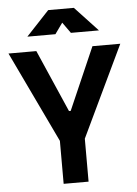

<svg xmlns="http://www.w3.org/2000/svg" viewBox="-60 -943 705 989"><g transform="rotate(-5 293.0 -449.0)"><path d="M228.5 0H357.4V-222.2L582 -693.4H438L297.4 -371.1H288.6L147.9 -693.4H3.9L228.5 -222.2ZM108.4 -771.5H253.4L293.5 -827.6L333.5 -771.5H478.5L359.9 -898.4H227.1Z"/></g></svg>

Font: Cascadia Code
Style: Bold
Weight: 700
Monospace: yes
Designer: Aaron Bell
Foundry: Saja Typeworks
Version: Version 2404.023